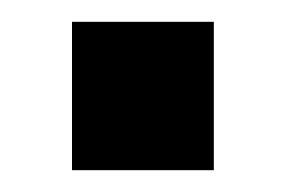

<svg xmlns="http://www.w3.org/2000/svg" viewBox="-20 -156 262 176"><path d="M46 0V-136H176V0Z"/></svg>

Font: Cabin Resolve
Style: Bold-Resolve
Weight: 700
Designer: Pablo Impallari
Foundry: Pablo Impallari. http://www.impallari.com Igino Marini. http://www.ikern.com
Version: Version 3.001